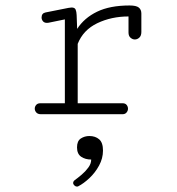

<svg xmlns="http://www.w3.org/2000/svg" viewBox="-20 -417 645 701"><path d="M260.7 264.2Q255.9 264.2 251.5 260Q247.1 255.9 247.1 251Q247.1 245.1 252.9 240.7Q263.7 232.9 277.6 221.2Q291.5 209.5 302.2 195.1Q313 180.7 313 165.5Q291.5 165.5 276.4 155.3Q261.2 145 261.2 121.1Q261.2 97.7 275.1 88.6Q289.1 79.6 306.2 79.6Q328.1 79.6 342 91.6Q356 103.5 356 132.8Q356 161.1 341.8 187.3Q327.6 213.4 306.6 233.2Q285.6 252.9 265.6 263.2Q264.2 264.2 260.7 264.2ZM129.4 0Q118.2 0 112.5 -6.3Q106.9 -12.7 106.9 -20.5Q106.9 -27.8 112.1 -33.9Q117.2 -40 127.4 -40H216.8V-346.2L157.2 -334Q155.3 -333.5 151.4 -333.5Q141.6 -333.5 136.7 -339.6Q131.8 -345.7 131.8 -353Q131.8 -368.7 146.5 -371.6L230 -388.2Q236.8 -389.6 241.2 -389.6Q252.9 -389.6 256.1 -382.1Q259.3 -374.5 259.8 -362.3L261.7 -311.5Q287.6 -351.6 334.5 -374.3Q381.3 -397 453.1 -397Q477.5 -397 486.8 -389.4Q496.1 -381.8 496.1 -367.7V-300.3Q496.1 -286.6 488.8 -279.8Q481.4 -272.9 472.2 -272.9Q463.9 -272.9 456.5 -279.3Q449.2 -285.6 449.2 -298.3V-356.9Q386.7 -356.9 335.2 -332.3Q283.7 -307.6 263.7 -256.8V-40H427.7Q437.5 -40 442.4 -33.9Q447.3 -27.8 447.3 -20Q447.3 -12.7 442.1 -6.3Q437 0 427.2 0Z"/></svg>

Font: Cutive Mono
Style: Regular
Weight: 400
Designer: Vernon Adams
Foundry: Vernon Adams
Version: Version 1.110; ttfautohint (v1.8.4.7-5d5b)